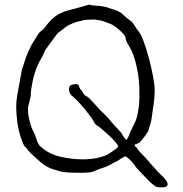

<svg xmlns="http://www.w3.org/2000/svg" viewBox="-20 -742 789 829"><path d="M572 -104V-103Q572 -99 582 -88Q607 -62 609 -60Q609 -60 630 -36Q656 -6 660 -2Q665 2 674 12Q680 18 687 24Q731 74 660 66Q652 65 630 46Q625 41 592 7Q570 -16 567 -20Q556 -37 548 -45Q526 -68 519 -67Q518 -67 515 -64L505 -59Q503 -58 496 -53Q491 -50 489 -48Q473 -41 462 -34Q440 -22 435 -21Q428 -19 408 -12Q395 -7 382 -1Q374 2 358.5 3Q343 4 335 4Q314 4 291.5 3.5Q269 3 249 0Q242 -1 237 -3Q232 -5 225 -7Q186 -15 154 -43Q103 -87 96 -100Q94 -104 90.5 -106.5Q87 -109 84 -113Q81 -117 68 -154Q62 -174 58 -195Q54 -216 52 -241.5Q50 -267 50 -282Q50 -307 55 -334L64 -383Q74 -436 74 -439Q82 -464 92 -494Q102 -521 116 -548Q121 -556 145 -595Q150 -603 160 -610Q167 -614 174 -624Q188 -643 200.5 -655.5Q213 -668 227 -677Q241 -686 258 -692Q275 -698 297 -703Q302 -704 312 -707Q322 -710 333 -713Q343 -716 354 -719Q367 -723 369 -722Q372 -720 376 -719Q415 -717 436 -712L470 -701Q494 -695 510 -680Q526 -665 542 -653Q545 -651 547 -650L558 -637Q560 -632 562.5 -629Q565 -626 567 -623Q569 -618 572 -615Q575 -612 578 -607Q590 -593 602 -558.5Q614 -524 624.5 -484.5Q635 -445 641.5 -408Q648 -371 648 -353Q648 -338 646 -316Q644 -294 640 -270Q634 -224 632 -216L619 -173Q616 -171 612 -164Q608 -157 600 -147Q594 -139 589.5 -134Q585 -129 583 -127Q582 -125 580.5 -125Q579 -125 577 -124Q575 -122 573.5 -122Q572 -122 570 -121Q568 -120 567 -120Q566 -120 565 -119L562 -117Q562 -116 561.5 -116Q561 -116 561 -115Q561 -113 565 -109Q570 -104 571 -104ZM346 -656 323 -650Q319 -651 293 -641Q271 -632 262 -624Q237 -604 233 -602Q229 -600 209 -572L176 -527Q161 -493 159 -491Q152 -481 144 -463Q136 -445 129.5 -424.5Q123 -404 118.5 -379Q114 -354 113 -340Q113 -335 113 -331Q113 -327 112 -323Q110 -316 108.5 -309.5Q107 -303 105 -295Q101 -284 101 -271Q101 -247 106 -227Q113 -198 118 -187Q133 -158 135 -149Q143 -121 153 -111Q190 -77 240 -65.5Q290 -54 338 -54Q370 -54 400 -60Q437 -68 456 -82Q475 -96 476 -96Q480 -98 482 -100.5Q484 -103 487 -105Q490 -108 490 -110Q490 -115 478.5 -128.5Q467 -142 451 -157Q435 -172 419.5 -185Q404 -198 396 -202Q390 -206 387 -213Q383 -222 372.5 -236.5Q362 -251 350 -266Q338 -281 326 -294Q314 -307 308 -313Q306 -315 302.5 -318Q299 -321 296 -324Q293 -326 289 -330Q285 -334 283 -337Q281 -340 279.5 -346.5Q278 -353 278 -358Q278 -371 287.5 -375Q297 -379 308 -379Q311 -379 316 -376.5Q321 -374 321 -370V-369L322 -368V-366L326 -359Q329 -354 331.5 -352Q334 -350 335 -348Q336 -345 340.5 -338Q345 -331 347 -330Q351 -327 358 -324L366 -317Q383 -300 399.5 -281Q416 -262 435 -245Q450 -231 462 -214Q469 -205 492 -182Q493 -181 494.5 -178.5Q496 -176 500 -173Q505 -167 510 -158Q517 -146 520 -143L525 -139L526 -137Q528 -140 529 -142Q530 -144 531 -146Q533 -148 534.5 -151.5Q536 -155 538 -160Q540 -169 561 -210Q570 -228 574.5 -251.5Q579 -275 580.5 -295Q582 -315 582 -342Q582 -400 571 -450Q558 -510 539 -540Q529 -556 524 -568Q523 -571 522.5 -576.5Q522 -582 521 -584Q509 -604 475 -629Q462 -639 417 -653Q413 -654 387 -658Q383 -658 346 -656Z"/></svg>

Font: ToneOZ-Pinyin-Tsuipita-TC
Style: Regular
Weight: 400
Designer: ÂÆ£ÂøóÂáåJeffrey Xuan(jeffreyx@gmail.com, ToneOZ.com) ÈòøÂù§(cjkFonts)
Foundry: ToneOZ
Version: Version 0.24071